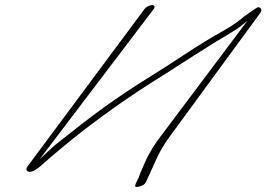

<svg xmlns="http://www.w3.org/2000/svg" viewBox="-20 -690 1046 754"><path d="M547.9 -655 87.7 -36C83.3 -29 82.8 -24 85.8 -20C96.4 -7 121.8 -22 141.7 -40C184.4 -78 255.6 -138 312.8 -182C406.9 -254 501.1 -320 596 -379C620.5 -394 647.3 -411 673 -428C720.1 -459 758.9 -482 803.6 -511C831 -529 908.4 -572 929.3 -590C938.2 -598 946.2 -604 951.2 -608L616.5 -162C588.7 -127 565.6 -90 549.7 -53L532.1 -13L526.2 3C524.5 8 521.5 15 517.4 22L512.7 32C509.2 42 510.4 46 520 44C533.2 42 548.7 36 552.8 25L558.1 14C564 0 569.3 -9 574.6 -22L582.3 -39C602.8 -88 626.4 -128 652.5 -162L1003.4 -641C1007.4 -647 1007.3 -653 1002.8 -658C998.2 -663 992.2 -663 984.3 -657C965.4 -643 943 -630 922.1 -612C910.2 -602 888.8 -587 851.7 -566C814.1 -545 764 -515 704.9 -476C645.9 -437 603.5 -410 579 -395C429.9 -303 343.5 -238 193.1 -118C168.8 -95 148.9 -77 136 -65L583.9 -655C589.8 -663 586.8 -670 577.2 -670C567.6 -670 553.8 -663 547.9 -655Z"/></svg>

Font: MewTooHand
Style: UltimateItaWide
Weight: 400
Designer: Mew Too, Robert Jablonski
Version: Version 0.77